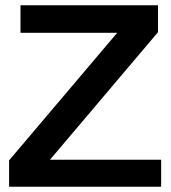

<svg xmlns="http://www.w3.org/2000/svg" viewBox="-20 -710 651 730"><path d="M592.7 -102.7H170L580.8 -587.7V-689.9H57.9V-585.4H425.7L14.6 -100.3V0H592.7Z"/></svg>

Font: Saysettha
Style: Regular
Weight: 400
Designer: John M. Durdin
Foundry: Lao Script for Windows
Version: Version 2.201